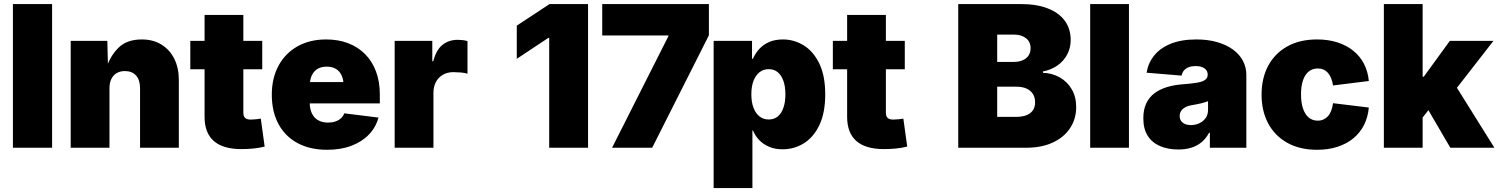

<svg xmlns="http://www.w3.org/2000/svg" viewBox="-20 -748 7585 972"><path d="M243.7 -727.5V0H45.4V-727.5Z M534.2 -301.3V0H337.9V-541H523.4L526.9 -400.9H517.6Q537.1 -463.9 579.6 -506.1Q622.1 -548.3 697.8 -548.3Q755.4 -548.3 797.6 -522.2Q839.8 -496.1 862.5 -450Q885.3 -403.8 885.3 -343.8V0H689V-302.2Q689 -342.8 668.9 -365.5Q648.9 -388.2 611.8 -388.2Q588.4 -388.2 570.8 -377.9Q553.2 -367.7 543.7 -348.1Q534.2 -328.6 534.2 -301.3Z M1307.6 -541V-397.5H943.4V-541ZM1015.6 -672.4H1211.9V-177.7Q1211.9 -159.7 1220.7 -151.1Q1229.5 -142.6 1250 -142.6Q1259.8 -142.6 1277.1 -144.3Q1294.4 -146 1300.3 -147.5L1319.8 -5.9Q1289.6 1.5 1259.8 4.2Q1230 6.8 1202.1 6.8Q1108.9 6.8 1062.3 -34.2Q1015.6 -75.2 1015.6 -156.7Z M1636.2 10.3Q1549.8 10.3 1486.8 -23.4Q1423.8 -57.1 1389.9 -119.9Q1356 -182.6 1356 -269Q1356 -352.5 1390.1 -415.5Q1424.3 -478.5 1486.1 -513.4Q1547.9 -548.3 1631.3 -548.3Q1692.9 -548.3 1742.9 -529.1Q1793 -509.8 1828.6 -473.6Q1864.3 -437.5 1883.5 -386.2Q1902.8 -335 1902.8 -271V-224.6H1416V-332.5H1811.5L1719.7 -310.5Q1719.7 -342.8 1710 -365Q1700.2 -387.2 1681.2 -398.9Q1662.1 -410.6 1633.8 -410.6Q1606 -410.6 1586.9 -398.9Q1567.9 -387.2 1557.9 -365Q1547.9 -342.8 1547.9 -310.5V-231Q1547.9 -196.3 1559.3 -173.1Q1570.8 -149.9 1591.8 -138.7Q1612.8 -127.4 1640.6 -127.4Q1660.6 -127.4 1677.2 -132.8Q1693.8 -138.2 1705.6 -148.7Q1717.3 -159.2 1723.1 -174.3L1896 -152.8Q1882.8 -103.5 1847.7 -66.9Q1812.5 -30.3 1759 -10Q1705.6 10.3 1636.2 10.3Z M1978 0V-541H2168.5V-438H2173.3Q2188 -495.1 2220 -520.8Q2252 -546.4 2297.4 -546.4Q2310.1 -546.4 2322.5 -544.9Q2335 -543.5 2346.7 -540V-375Q2333 -379.4 2311.8 -381.1Q2290.5 -382.8 2274.9 -382.8Q2245.6 -382.8 2222.7 -369.9Q2199.7 -356.9 2187 -333.3Q2174.3 -309.6 2174.3 -277.8V0Z M2957 -727.5V0H2760.3V-556.2H2755.9L2596.2 -450.2V-618.2L2762.2 -727.5Z M3078.6 0 3363.8 -564.9V-568.4H3028.8V-727.5H3568.8V-569.3L3281.7 0Z M3592.8 204.1V-541H3787.1V-450.2H3791.5Q3803.2 -477.5 3823.7 -500Q3844.2 -522.5 3874 -535.4Q3903.8 -548.3 3943.4 -548.3Q3999.5 -548.3 4048.1 -518.8Q4096.7 -489.3 4127.2 -427.5Q4157.7 -365.7 4157.7 -270Q4157.7 -177.7 4128.7 -116Q4099.6 -54.2 4050.5 -23.2Q4001.5 7.8 3941.4 7.8Q3903.8 7.8 3874.3 -4.6Q3844.7 -17.1 3824 -38.3Q3803.2 -59.6 3792 -87.4H3789.1V204.1ZM3871.6 -143.1Q3898.9 -143.1 3917.5 -158.4Q3936 -173.8 3946 -202.4Q3956.1 -231 3956.1 -270Q3956.1 -310.1 3946 -338.4Q3936 -366.7 3917.5 -382.3Q3898.9 -397.9 3871.6 -397.9Q3844.7 -397.9 3825 -382.3Q3805.2 -366.7 3794.4 -338.4Q3783.7 -310.1 3783.7 -270Q3783.7 -231.4 3794.4 -202.9Q3805.2 -174.3 3825 -158.7Q3844.7 -143.1 3871.6 -143.1Z M4560.5 -541V-397.5H4196.3V-541ZM4268.6 -672.4H4464.8V-177.7Q4464.8 -159.7 4473.6 -151.1Q4482.4 -142.6 4502.9 -142.6Q4512.7 -142.6 4530 -144.3Q4547.4 -146 4553.2 -147.5L4572.8 -5.9Q4542.5 1.5 4512.7 4.2Q4482.9 6.8 4455.1 6.8Q4361.8 6.8 4315.2 -34.2Q4268.6 -75.2 4268.6 -156.7Z M4831.1 0V-727.5H5146.5Q5229.5 -727.5 5286.1 -704.8Q5342.8 -682.1 5371.6 -641.4Q5400.4 -600.6 5400.4 -545.9Q5400.4 -505.4 5382.8 -472.2Q5365.2 -439 5333.7 -416.7Q5302.2 -394.5 5259.8 -386.2V-379.4Q5306.6 -377.9 5345 -356.2Q5383.3 -334.5 5405.8 -295.9Q5428.2 -257.3 5428.2 -206.1Q5428.2 -146.5 5397.7 -99.9Q5367.2 -53.2 5310.1 -26.6Q5252.9 0 5173.8 0ZM5028.3 -156.2H5123.5Q5170.9 -156.2 5195.6 -175.5Q5220.2 -194.8 5220.2 -230Q5220.2 -255.4 5208.7 -272.9Q5197.3 -290.5 5176.3 -299.8Q5155.3 -309.1 5126 -309.1H5028.3ZM5028.3 -434.6H5111.8Q5137.2 -434.6 5156.5 -442.6Q5175.8 -450.7 5186.5 -466.1Q5197.3 -481.4 5197.3 -503.9Q5197.3 -536.6 5173.8 -554.7Q5150.4 -572.8 5114.3 -572.8H5028.3Z M5695.3 -727.5V0H5499V-727.5Z M5945.3 8.8Q5893.1 8.8 5853 -8.3Q5813 -25.4 5790.5 -60.3Q5768.1 -95.2 5768.1 -148.9Q5768.1 -193.8 5783.2 -225.3Q5798.3 -256.8 5825.7 -276.9Q5853 -296.9 5889.4 -307.6Q5925.8 -318.4 5967.8 -321.3Q6013.7 -324.7 6041.3 -329.6Q6068.8 -334.5 6081.3 -344Q6093.8 -353.5 6093.8 -368.7V-370.6Q6093.8 -384.3 6086.2 -393.8Q6078.6 -403.3 6065.2 -408.4Q6051.8 -413.6 6032.7 -413.6Q6014.2 -413.6 5999.3 -408.2Q5984.4 -402.8 5974.6 -392.1Q5964.8 -381.3 5961.9 -365.2L5784.7 -379.9Q5792 -427.7 5822 -465.8Q5852.1 -503.9 5905.8 -526.1Q5959.5 -548.3 6036.6 -548.3Q6094.7 -548.3 6141.6 -534.9Q6188.5 -521.5 6221.7 -497.3Q6254.9 -473.1 6272.2 -440.4Q6289.6 -407.7 6289.6 -369.1V0H6105V-76.2H6101.1Q6084.5 -45.4 6061.5 -26.9Q6038.6 -8.3 6009.5 0.2Q5980.5 8.8 5945.3 8.8ZM6008.8 -114.7Q6031.2 -114.7 6051 -123.8Q6070.8 -132.8 6083.3 -149.9Q6095.7 -167 6095.7 -191.4V-235.8Q6087.9 -232.9 6079.3 -230Q6070.8 -227.1 6060.8 -224.9Q6050.8 -222.7 6040.3 -220.5Q6029.8 -218.3 6017.6 -216.3Q5995.1 -212.9 5980.7 -205.1Q5966.3 -197.3 5959.2 -186Q5952.1 -174.8 5952.1 -160.6Q5952.1 -146 5959.5 -135.7Q5966.8 -125.5 5979.5 -120.1Q5992.2 -114.7 6008.8 -114.7Z M6647.9 10.3Q6560.1 10.3 6497.1 -24.9Q6434.1 -60.1 6400.4 -122.8Q6366.7 -185.5 6366.7 -269Q6366.7 -352.5 6400.4 -415.3Q6434.1 -478 6497.1 -513.2Q6560.1 -548.3 6647.9 -548.3Q6704.6 -548.3 6750.7 -533.4Q6796.9 -518.6 6831.1 -491Q6865.2 -463.4 6885.3 -424.6Q6905.3 -385.7 6909.7 -337.9L6728.5 -315.4Q6725.1 -336.4 6718.8 -352.3Q6712.4 -368.2 6702.6 -379.2Q6692.9 -390.1 6679.9 -395.8Q6667 -401.4 6650.9 -401.4Q6625 -401.4 6606.2 -386.7Q6587.4 -372.1 6576.9 -342.8Q6566.4 -313.5 6566.4 -270Q6566.4 -227.1 6576.9 -197.3Q6587.4 -167.5 6606.2 -152.3Q6625 -137.2 6650.9 -137.2Q6667 -137.2 6679.9 -143.1Q6692.9 -148.9 6702.9 -159.9Q6712.9 -170.9 6719.2 -187.5Q6725.6 -204.1 6728.5 -225.6L6909.7 -203.6Q6905.3 -154.8 6885.5 -115.5Q6865.7 -76.2 6831.8 -48.1Q6797.9 -20 6751.2 -4.9Q6704.6 10.3 6647.9 10.3Z M7161.6 -127V-359.9H7188L7319.8 -541H7540.5L7319.3 -256.8H7263.7ZM6985.8 0V-727.5H7182.1V0ZM7322.3 0 7197.8 -213.4 7325.2 -352.5 7545.4 0Z"/></svg>

Font: Inter 17pt Black
Style: Regular
Weight: 900
Version: Version 4.001;git-66647c0bb